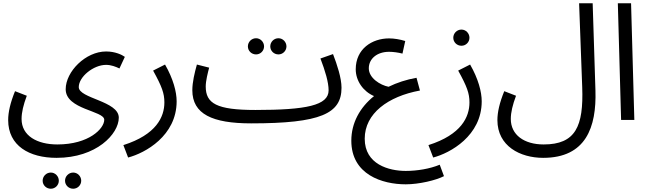

<svg xmlns="http://www.w3.org/2000/svg" viewBox="-20 -734 3967 1175"><path d="M30 1C30 158 159 232 326 232C570 232 707 86 707 -14C707 -116 462 -131 462 -201C462 -264 552 -337 629 -337C660 -337 688 -326 711 -315L744 -386C726 -399 685 -419 629 -419C504 -419 382 -296 382 -188C382 -63 618 -57 618 -1C618 53 524 150 331 150C207 150 112 97 112 -6C112 -46 123 -92 144 -148L72 -176C43 -105 30 -47 30 1ZM428 421C455 421 477 399 477 372C477 345 455 322 428 322C400 322 378 345 378 372C378 399 400 421 428 421ZM291 421C318 421 340 399 340 372C340 345 318 322 291 322C263 322 241 345 241 372C241 399 263 421 291 421Z M764 230C868 203 1061 97 1061 -114C1061 -172 1040 -252 990 -339L917 -302C971 -204 986 -163 986 -107C986 -19 937 90 735 154Z M1684 -401C1711 -401 1733 -423 1733 -450C1733 -477 1711 -500 1684 -500C1656 -500 1634 -477 1634 -450C1634 -423 1656 -401 1684 -401ZM1547 -401C1574 -401 1596 -423 1596 -450C1596 -477 1574 -500 1547 -500C1519 -500 1497 -477 1497 -450C1497 -423 1519 -401 1547 -401ZM1517 21C1943 21 2070 -39 2070 -197C2070 -257 2043 -338 2018 -403L1941 -376C1970 -300 1991 -231 1991 -181C1991 -89 1854 -61 1543 -61C1305 -61 1239 -101 1239 -205C1239 -239 1252 -290 1260 -320L1185 -339C1171 -289 1157 -231 1157 -182C1157 -36 1279 21 1517 21Z M2463 394C2545 394 2649 369 2697 344L2671 274C2611 299 2533 312 2463 312C2360 312 2212 272 2212 115C2212 -40 2355 -144 2550 -180L2529 -258C2467 -247 2409 -228 2358 -203C2307 -213 2237 -256 2237 -316C2237 -375 2288 -417 2361 -417C2385 -417 2416 -413 2443 -406L2460 -483C2428 -493 2392 -499 2361 -499C2257 -499 2157 -435 2157 -310C2157 -239 2203 -174 2269 -146C2182 -76 2130 19 2130 127C2130 335 2320 394 2463 394Z M2804 -454C2831 -454 2853 -476 2853 -503C2853 -530 2831 -553 2804 -553C2776 -553 2754 -530 2754 -503C2754 -476 2776 -454 2804 -454ZM2631 230C2735 203 2928 97 2928 -114C2928 -172 2907 -252 2857 -339L2784 -302C2838 -204 2853 -163 2853 -107C2853 -19 2804 90 2602 154Z M3024 1C3024 160 3163 232 3304 232C3566 232 3631 44 3624 -180L3607 -714H3524L3543 -201C3552 40 3502 150 3307 150C3187 150 3106 91 3106 -6C3106 -46 3117 -92 3138 -148L3066 -176C3037 -105 3024 -47 3024 1Z M3781 0H3862L3842 -714H3761Z"/></svg>

Font: Noto Sans Math
Style: Regular
Weight: 400
Designer: Monotype Design Team, Delve Withrington, Jeff Kellem
Foundry: Monotype Imaging Inc., Delve Fonts LLC
Version: Version 3.000